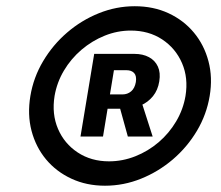

<svg xmlns="http://www.w3.org/2000/svg" viewBox="-20 -757 701 608"><path d="M312.5 -168.9Q253.9 -168.9 206.1 -191.2Q158.2 -213.4 125.7 -252.4Q93.3 -291.5 79.8 -343Q66.4 -394.5 76.2 -453.1Q85.9 -511.7 116.5 -563.2Q147 -614.7 192.4 -653.8Q237.8 -692.9 293 -715.1Q348.1 -737.3 406.7 -737.3Q465.8 -737.3 513.7 -715.1Q561.5 -692.9 594 -653.8Q626.5 -614.7 640.1 -563.2Q653.8 -511.7 644 -453.1Q634.3 -394.5 603.8 -343Q573.2 -291.5 527.6 -252.4Q481.9 -213.4 426.8 -191.2Q371.6 -168.9 312.5 -168.9ZM325.2 -246.1Q368.2 -246.1 408.7 -262.2Q449.2 -278.3 482.4 -306.6Q515.6 -335 537.8 -372.6Q560.1 -410.2 567.4 -453.1Q576.7 -510.3 556.4 -557.1Q536.1 -604 493.7 -632.1Q451.2 -660.2 394 -660.2Q351.6 -660.2 311.5 -644Q271.5 -627.9 238 -599.4Q204.6 -570.8 182.4 -533.4Q160.2 -496.1 152.8 -453.1Q143.6 -396 163.6 -349.1Q183.6 -302.2 226.1 -274.2Q268.6 -246.1 325.2 -246.1ZM384.8 -324.7 351.6 -444.8H424.8L463.4 -324.7ZM234.9 -324.7 278.3 -586.4H405.3Q432.6 -586.4 451.9 -575.9Q471.2 -565.4 480 -546.1Q488.8 -526.9 484.4 -499.5Q480 -471.7 464.4 -452.4Q448.7 -433.1 425.3 -422.9Q401.9 -412.6 374 -412.6H288.1L295.4 -458H367.7Q383.8 -458 395.3 -467.8Q406.7 -477.5 410.2 -497.1Q413.1 -516.6 404.8 -525.6Q396.5 -534.7 380.4 -534.7H340.8L306.2 -324.7Z"/></svg>

Font: Inter ExtraBold
Style: Italic
Weight: 800
Italic angle: -9.3988°
Designer: Rasmus Andersson
Foundry: rsms
Version: Version 4.001;git-66647c0bb